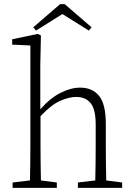

<svg xmlns="http://www.w3.org/2000/svg" viewBox="-20 -909 645 929"><path d="M41 0V-26L125 -36Q126 -74 126.5 -123.5Q127 -173 127 -210V-689L39 -693V-719L163 -745L178 -737L175 -595V-380Q222 -434 272.5 -459.5Q323 -485 368 -485Q427 -485 459.5 -445Q492 -405 492 -309V-210Q492 -173 492.5 -123.5Q493 -74 494 -36L571 -26V0H357V-26L441 -36Q442 -74 442.5 -123.5Q443 -173 443 -210V-306Q443 -380 418.5 -410Q394 -440 349 -440Q315 -440 272 -421.5Q229 -403 176 -347V-210Q176 -173 176.5 -123.5Q177 -74 178 -36L255 -26V0ZM293 -889 423 -777 410 -761 282 -841 154 -761 141 -777 271 -889Z"/></svg>

Font: Source Serif Pro Light
Style: Regular
Weight: 300
Designer: Frank Grießhammer
Foundry: Adobe Systems Incorporated
Version: Version 3.001;hotconv 1.0.111;makeotfexe 2.5.65597